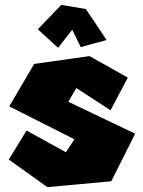

<svg xmlns="http://www.w3.org/2000/svg" viewBox="-20 -780 585 787"><path d="M135 -660 231 -760 332 -743 417 -616 311 -587 276 -658 218 -584ZM89 -245 16 -126 174 -13 436 -37 534 -232 260 -363 293 -419 433 -328 504 -462 347 -550 120 -518 18 -344 285 -209 250 -156Z"/></svg>

Font: Super Mario
Style: Regular
Weight: 400
Version: Version 1.0